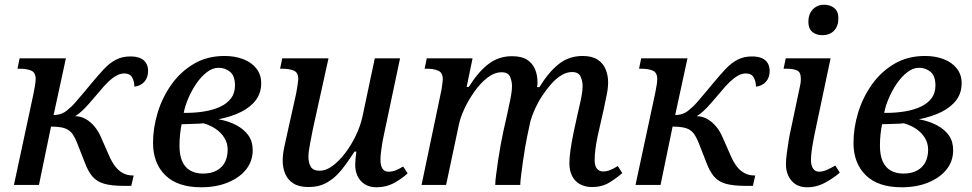

<svg xmlns="http://www.w3.org/2000/svg" viewBox="-20 -783 4115 813"><path d="M505 4Q452 4 421 -5Q390 -14 371.5 -35.5Q353 -57 339 -95L306 -179Q298 -199 289.5 -212Q281 -225 269.5 -232.5Q258 -240 240 -243.5Q222 -247 196 -247L145 0H39L122 -387Q125 -402 128 -419.5Q131 -437 131 -448Q131 -476 112 -484Q93 -492 64 -492H54L63 -536H259L207 -296Q219 -296 230 -298.5Q241 -301 251.5 -307Q262 -313 271 -322Q283 -331 297.5 -347.5Q312 -364 330 -385.5Q348 -407 368 -431Q397 -466 421 -491.5Q445 -517 471.5 -530.5Q498 -544 532 -544Q557 -544 573.5 -537Q590 -530 598.5 -516Q607 -502 607 -483Q607 -454 591 -436.5Q575 -419 549 -416Q549 -438 539.5 -455Q530 -472 506 -472Q490 -472 473.5 -463Q457 -454 438.5 -436.5Q420 -419 399 -393Q376 -366 359 -346.5Q342 -327 327.5 -313.5Q313 -300 298 -291Q322 -291 343 -279Q364 -267 380.5 -247Q397 -227 408 -201L442 -124Q454 -96 468.5 -77.5Q483 -59 501.5 -49.5Q520 -40 542 -40H546L536 4Z M832 10Q732 10 680 -41Q628 -92 628 -178Q628 -241 647.5 -305.5Q667 -370 705.5 -424.5Q744 -479 800.5 -512.5Q857 -546 931 -546Q975 -546 1010 -532.5Q1045 -519 1065.5 -493Q1086 -467 1086 -431Q1086 -390 1064 -360Q1042 -330 1001.5 -309.5Q961 -289 905 -278Q949 -270 981.5 -252.5Q1014 -235 1032 -209.5Q1050 -184 1050 -147Q1050 -101 1022.5 -66Q995 -31 945.5 -10.5Q896 10 832 10ZM839 -48Q874 -48 897.5 -61Q921 -74 932.5 -96.5Q944 -119 944 -149Q944 -177 930 -199.5Q916 -222 893 -237.5Q870 -253 841 -261Q837 -260 825 -259.5Q813 -259 797.5 -258.5Q782 -258 768 -257.5Q754 -257 749 -257Q745 -238 742.5 -214.5Q740 -191 740 -166Q740 -126 751.5 -100Q763 -74 785.5 -61Q808 -48 839 -48ZM767 -305Q809 -305 847 -311.5Q885 -318 913.5 -331.5Q942 -345 958.5 -367Q975 -389 975 -421Q975 -462 954 -479Q933 -496 906 -496Q880 -496 855.5 -477Q831 -458 811 -428.5Q791 -399 777 -366Q763 -333 758 -305Z M1574 10Q1545 10 1524.5 -3Q1504 -16 1494 -37.5Q1484 -59 1484 -85Q1484 -96 1485.5 -111.5Q1487 -127 1489 -141H1481Q1453 -97 1425.5 -63Q1398 -29 1364.5 -10Q1331 9 1286 9Q1246 9 1222 -6.5Q1198 -22 1187.5 -47.5Q1177 -73 1177 -102Q1177 -127 1183 -157Q1189 -187 1195 -212L1234 -387Q1237 -402 1240 -422.5Q1243 -443 1243 -448Q1243 -476 1224 -484Q1205 -492 1176 -492H1166L1175 -536H1371L1305 -237Q1300 -211 1293 -175.5Q1286 -140 1286 -119Q1286 -94 1296 -77Q1306 -60 1334 -60Q1360 -60 1388 -80.5Q1416 -101 1441.5 -134.5Q1467 -168 1486.5 -208.5Q1506 -249 1515 -290L1567 -536H1674L1606 -214Q1603 -202 1599.5 -182Q1596 -162 1593.5 -141Q1591 -120 1591 -106Q1591 -82 1599.5 -69Q1608 -56 1624 -56Q1641 -56 1655 -61.5Q1669 -67 1687 -78L1706 -49Q1684 -28 1650 -9Q1616 10 1574 10Z M2487 9Q2457 9 2435 -3.5Q2413 -16 2402 -39Q2391 -62 2391 -91Q2391 -115 2395.5 -147Q2400 -179 2409 -223L2426 -301Q2429 -315 2434 -336Q2439 -357 2443 -379.5Q2447 -402 2447 -419Q2447 -439 2438.5 -458.5Q2430 -478 2402 -478Q2380 -478 2357.5 -464.5Q2335 -451 2315 -428.5Q2295 -406 2277 -379Q2259 -352 2246 -323.5Q2233 -295 2226 -270L2212 -204Q2209 -190 2204 -161.5Q2199 -133 2194.5 -100.5Q2190 -68 2186.5 -40.5Q2183 -13 2183 0H2077Q2077 -14 2080.5 -41.5Q2084 -69 2089 -103Q2094 -137 2100 -169.5Q2106 -202 2111 -225L2128 -301Q2131 -318 2136 -339Q2141 -360 2144.5 -381.5Q2148 -403 2148 -419Q2148 -438 2140 -457.5Q2132 -477 2104 -477Q2074 -477 2044.5 -454.5Q2015 -432 1989.5 -396Q1964 -360 1946.5 -322.5Q1929 -285 1923 -255L1869 0H1765L1849 -401Q1851 -414 1853 -427.5Q1855 -441 1855 -446Q1855 -475 1836 -483.5Q1817 -492 1788 -492H1778L1787 -536H1981L1956 -415H1965Q2006 -480 2049 -512.5Q2092 -545 2148 -545Q2189 -545 2212 -530Q2235 -515 2245.5 -490Q2256 -465 2256 -434Q2256 -429 2255.5 -424Q2255 -419 2254 -414H2264Q2304 -479 2347 -512.5Q2390 -546 2447 -546Q2487 -546 2510.5 -530.5Q2534 -515 2544.5 -489.5Q2555 -464 2555 -434Q2555 -409 2548.5 -379Q2542 -349 2537 -323L2511 -208Q2505 -180 2501.5 -153.5Q2498 -127 2498 -104Q2498 -81 2507.5 -69Q2517 -57 2533 -57Q2549 -57 2564 -63Q2579 -69 2596 -80L2615 -50Q2591 -29 2560 -10Q2529 9 2487 9Z M3137 4Q3084 4 3053 -5Q3022 -14 3003.5 -35.5Q2985 -57 2971 -95L2938 -179Q2930 -199 2921.5 -212Q2913 -225 2901.5 -232.5Q2890 -240 2872 -243.5Q2854 -247 2828 -247L2777 0H2671L2754 -387Q2757 -402 2760 -419.5Q2763 -437 2763 -448Q2763 -476 2744 -484Q2725 -492 2696 -492H2686L2695 -536H2891L2839 -296Q2851 -296 2862 -298.5Q2873 -301 2883.5 -307Q2894 -313 2903 -322Q2915 -331 2929.5 -347.5Q2944 -364 2962 -385.5Q2980 -407 3000 -431Q3029 -466 3053 -491.5Q3077 -517 3103.5 -530.5Q3130 -544 3164 -544Q3189 -544 3205.5 -537Q3222 -530 3230.5 -516Q3239 -502 3239 -483Q3239 -454 3223 -436.5Q3207 -419 3181 -416Q3181 -438 3171.5 -455Q3162 -472 3138 -472Q3122 -472 3105.5 -463Q3089 -454 3070.5 -436.5Q3052 -419 3031 -393Q3008 -366 2991 -346.5Q2974 -327 2959.5 -313.5Q2945 -300 2930 -291Q2954 -291 2975 -279Q2996 -267 3012.5 -247Q3029 -227 3040 -201L3074 -124Q3086 -96 3100.5 -77.5Q3115 -59 3133.5 -49.5Q3152 -40 3174 -40H3178L3168 4Z M3398 10Q3355 10 3331.5 -18Q3308 -46 3308 -87Q3308 -106 3311.5 -133Q3315 -160 3319.5 -188Q3324 -216 3329 -236L3368 -421Q3370 -430 3370.5 -437.5Q3371 -445 3371 -450Q3371 -477 3355.5 -484.5Q3340 -492 3312 -492H3298L3307 -536H3497L3429 -214Q3427 -202 3423 -182Q3419 -162 3416.5 -141Q3414 -120 3414 -106Q3414 -82 3423 -69Q3432 -56 3448 -56Q3464 -56 3481 -63.5Q3498 -71 3517 -82L3536 -52Q3514 -32 3476.5 -11Q3439 10 3398 10ZM3463 -634Q3436 -634 3419.5 -648Q3403 -662 3403 -690Q3403 -713 3411.5 -729Q3420 -745 3435 -754Q3450 -763 3469 -763Q3495 -763 3512.5 -749Q3530 -735 3530 -706Q3530 -680 3520 -664Q3510 -648 3495 -641Q3480 -634 3463 -634Z M3798 10Q3698 10 3646 -41Q3594 -92 3594 -178Q3594 -241 3613.5 -305.5Q3633 -370 3671.5 -424.5Q3710 -479 3766.5 -512.5Q3823 -546 3897 -546Q3941 -546 3976 -532.5Q4011 -519 4031.5 -493Q4052 -467 4052 -431Q4052 -390 4030 -360Q4008 -330 3967.5 -309.5Q3927 -289 3871 -278Q3915 -270 3947.5 -252.5Q3980 -235 3998 -209.5Q4016 -184 4016 -147Q4016 -101 3988.5 -66Q3961 -31 3911.5 -10.5Q3862 10 3798 10ZM3805 -48Q3840 -48 3863.5 -61Q3887 -74 3898.5 -96.5Q3910 -119 3910 -149Q3910 -177 3896 -199.5Q3882 -222 3859 -237.5Q3836 -253 3807 -261Q3803 -260 3791 -259.5Q3779 -259 3763.5 -258.5Q3748 -258 3734 -257.5Q3720 -257 3715 -257Q3711 -238 3708.5 -214.5Q3706 -191 3706 -166Q3706 -126 3717.5 -100Q3729 -74 3751.5 -61Q3774 -48 3805 -48ZM3733 -305Q3775 -305 3813 -311.5Q3851 -318 3879.5 -331.5Q3908 -345 3924.5 -367Q3941 -389 3941 -421Q3941 -462 3920 -479Q3899 -496 3872 -496Q3846 -496 3821.5 -477Q3797 -458 3777 -428.5Q3757 -399 3743 -366Q3729 -333 3724 -305Z"/></svg>

Font: ET Text
Style: Italic
Weight: 470
Italic angle: -12°
Designer: Monotype Design Team
Foundry: Monotype Imaging Inc.
Version: Version 2.009